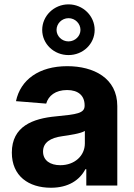

<svg xmlns="http://www.w3.org/2000/svg" viewBox="-20 -859 620 889"><path d="M34.8 -152.3C34.8 -44.4 111.9 10.3 215.9 10.3C296.5 10.3 348.7 -24.9 375.4 -75.6H379.6V0H523.1V-367.9C523.1 -497.9 413 -552.6 291.5 -552.6C160.9 -552.6 74.9 -490.1 54 -390.6L193.9 -379.3C204.2 -415.5 236.5 -442.1 290.8 -442.1C342.3 -442.1 371.8 -416.2 371.8 -371.4V-369.3C371.8 -334.2 334.5 -329.5 239.7 -320.3C131.7 -310.4 34.8 -274.1 34.8 -152.3ZM175.4 -720.5C175.4 -655.5 229.8 -604 297.2 -604C364.3 -604 418.3 -655.5 418.3 -720.5C418.3 -785.2 364.3 -838.8 297.2 -838.8C229.8 -838.8 175.4 -785.2 175.4 -720.5ZM179.3 -157.3C179.3 -199.9 214.5 -220.9 267.8 -228.3C300.8 -233 354.8 -240.8 372.9 -252.8V-195C372.9 -137.8 325.6 -94.1 259.2 -94.1C212.7 -94.1 179.3 -115.8 179.3 -157.3ZM241.8 -720.5C241.8 -749.3 265.6 -774.5 297.2 -774.9C328.5 -774.9 352.6 -749.3 352.6 -720.5C352.6 -692.5 328.5 -667.6 297.2 -667.3C265.6 -667.3 241.8 -692.5 241.8 -720.5Z"/></svg>

Font: Inter-Hewn
Style: Bold
Weight: 700
Designer: Rasmus Andersson
Foundry: rsms
Version: Version 3.012;git-f93a4a705